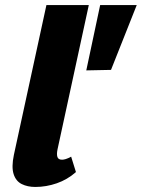

<svg xmlns="http://www.w3.org/2000/svg" viewBox="-20 -731 562 761"><path d="M120 10Q89 10 66 -1.5Q43 -13 34 -41Q25 -69 35 -117L164 -711H332L208 -139Q204 -120 207.5 -109Q211 -98 226 -98Q232 -98 240.5 -100.5Q249 -103 262 -110L281 -49Q247 -19 205 -4.5Q163 10 120 10ZM420 -454 322 -452 377 -711H522Z"/></svg>

Font: Ysabeau Black
Style: Italic
Weight: 900
Italic angle: -12°
Version: Version 2.000;gftools[0.9.27.dev2+g8671c4b]